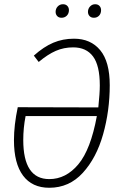

<svg xmlns="http://www.w3.org/2000/svg" viewBox="-20 -877 574 908"><path d="M499 -474Q499 -353 467.5 -241.5Q436 -130 371.5 -59.5Q307 11 213 11Q132 11 89 -46.5Q46 -104 46 -214Q46 -285 64 -370L445 -369Q452 -437 452 -473Q452 -567 420 -610Q388 -653 326 -653Q282 -653 244 -636.5Q206 -620 163 -584L140 -614Q187 -656 232 -675Q277 -694 330 -694Q409 -694 454 -639.5Q499 -585 499 -474ZM438 -328H101Q90 -272 90 -215Q90 -30 213 -30Q292 -30 350.5 -100Q409 -170 438 -328ZM243 -821Q243 -836 253 -846.5Q263 -857 278 -857Q291 -857 298.5 -849Q306 -841 306 -829Q306 -813 296 -803Q286 -793 271 -793Q258 -793 250.5 -801Q243 -809 243 -821ZM396 -821Q396 -836 406 -846.5Q416 -857 430 -857Q443 -857 450.5 -849Q458 -841 458 -829Q458 -813 448.5 -803Q439 -793 424 -793Q411 -793 403.5 -801Q396 -809 396 -821Z"/></svg>

Font: Fira Sans Extra Condensed ExtraLight
Style: Italic
Weight: 275
Width: 3
Italic angle: -8°
Designer: Carrois Corporate & Edenspiekermann AG
Foundry: Carrois Corporate GbR & Edenspiekermann AG
Version: Version 4.203